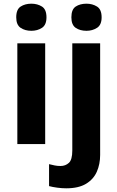

<svg xmlns="http://www.w3.org/2000/svg" viewBox="-20 -781 637 1041"><path d="M74 0V-546H225V0ZM150 -614Q116 -614 92 -630Q68 -646 68 -687Q68 -730 92 -745.5Q116 -761 150 -761Q183 -761 207.5 -745.5Q232 -730 232 -687Q232 -646 207.5 -630Q183 -614 150 -614ZM339 240Q316 240 290 236.5Q264 233 246 228V109Q262 113 276.5 116Q291 119 308 119Q335 119 353.5 102Q372 85 372 35V-546H523V59Q523 109 505 150Q487 191 446.5 215.5Q406 240 339 240ZM449 -614Q414 -614 390.5 -630Q367 -646 367 -687Q367 -730 390.5 -745.5Q414 -761 449 -761Q481 -761 506 -745.5Q531 -730 531 -687Q531 -646 506 -630Q481 -614 449 -614Z"/></svg>

Font: Noto Sans Symbols
Style: Bold
Weight: 700
Version: Version 2.002